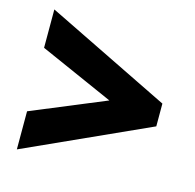

<svg xmlns="http://www.w3.org/2000/svg" viewBox="-84 -712 711 701"><g transform="rotate(15 272.0 -361.5)"><path d="M38 -241 318 -357 38 -481V-626L508 -396V-310L38 -97Z"/></g></svg>

Font: Noto Sans Sinhala UI SemiCondensed Black
Style: Regular
Weight: 900
Width: 4
Designer: Jelle Bosma - Monotype Design Team
Foundry: Monotype Imaging Inc.
Version: Version 2.006; ttfautohint (v1.8.4.7-5d5b)